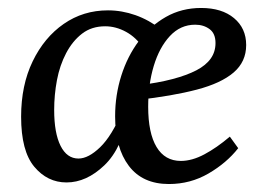

<svg xmlns="http://www.w3.org/2000/svg" viewBox="-20 -449 659 482"><path d="M147 9Q99 9 66 -30.5Q33 -70 33 -156Q33 -235 62 -295Q91 -355 140 -389Q189 -423 251 -423Q286 -423 320 -411Q354 -399 385 -375L339 -329Q322 -355 296.5 -369Q271 -383 244 -383Q210 -383 186 -364.5Q162 -346 146 -315.5Q130 -285 123 -248Q116 -211 116 -173Q116 -115 132 -83Q148 -51 177 -51Q202 -51 231.5 -79.5Q261 -108 287 -170L303 -166Q287 -77 242 -34Q197 9 147 9ZM485 -429Q537 -429 567.5 -403.5Q598 -378 598 -336Q598 -294 566.5 -267Q535 -240 474 -224Q413 -208 324 -198L328 -235Q377 -241 413 -250.5Q449 -260 473 -272.5Q497 -285 509 -302Q521 -319 521 -341Q521 -365 506 -376Q491 -387 470 -387Q433 -387 406.5 -358.5Q380 -330 366 -283.5Q352 -237 352 -181Q352 -115 373 -80Q394 -45 434 -45Q462 -45 493 -61.5Q524 -78 557 -106L578 -77Q549 -40 503.5 -13.5Q458 13 404 13Q338 13 303.5 -32.5Q269 -78 269 -157Q269 -210 284.5 -259Q300 -308 328.5 -346Q357 -384 396.5 -406.5Q436 -429 485 -429Z"/></svg>

Font: Yrsa
Style: Italic
Weight: 400
Italic angle: -7.10001°
Designer: Anna Giedrys (Yrsa+Rasa design), David Brezina (Yrsa art-direction, Rasa art-direction, design)
Foundry: Rosetta Type Foundry
Version: Version 2.004